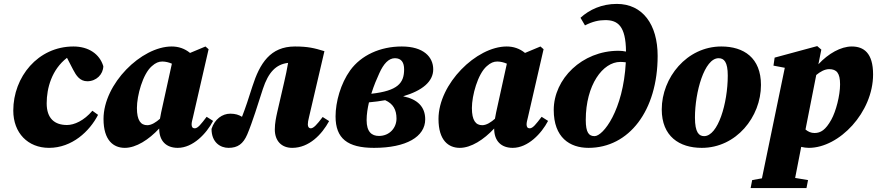

<svg xmlns="http://www.w3.org/2000/svg" viewBox="-20 -741 4490 983"><path d="M231 16C349 16 439 -69 482 -153L453 -174C410 -123 360 -101 323 -101C259 -101 219 -135 219 -212C219 -290 245 -385 323 -445L354 -385C370 -354 389 -325 427 -325C473 -325 508 -360 509 -402C490 -465 433 -503 356 -503C174 -503 48 -347 48 -175C48 -60 123 16 231 16Z M681 -188C681 -252 711 -362 757 -402C777 -420 793 -426 811 -426C827 -426 844 -422 860 -415L805 -165C803 -154 801 -143 799 -133C780 -116 756 -100 734 -100C701 -100 681 -124 681 -188ZM890 16C968 16 1037 -57 1071 -122L1038 -143C1009 -105 993 -84 977 -84C966 -84 961 -91 961 -104C961 -114 964 -125 968 -141L1048 -489L1032 -503L953 -470C925 -493 893 -503 859 -503C704 -503 510 -312 510 -132C510 -21 562 16 619 16C677 16 742 -26 795 -83C795 -18 832 16 890 16Z M1150 16C1197 16 1225 -4 1246 -53C1273 -117 1301 -209 1326 -286C1354 -371 1393 -412 1455 -419C1449 -386 1443 -353 1435 -321L1399 -165C1394 -142 1387 -111 1387 -78C1387 -20 1421 16 1476 16C1563 16 1628 -53 1665 -121L1632 -142C1602 -102 1585 -84 1571 -84C1562 -84 1556 -91 1556 -104C1556 -114 1558 -125 1562 -141L1641 -479C1589 -495 1556 -503 1490 -503C1364 -503 1310 -417 1272 -298C1253 -238 1237 -189 1219 -143C1203 -153 1185 -159 1159 -159C1118 -159 1079 -131 1063 -81C1063 -12 1108 16 1150 16Z M1922 -366C1944 -415 1970 -443 2002 -443C2035 -443 2049 -421 2049 -386C2049 -316 2017 -276 1881 -261C1894 -303 1910 -340 1922 -366ZM1895 16C2060 16 2157 -41 2157 -130C2157 -194 2118 -233 2044 -248C2142 -277 2198 -323 2198 -386C2198 -449 2149 -503 2037 -503C1926 -503 1829 -458 1773 -381C1724 -313 1698 -219 1698 -145C1698 -32 1759 16 1895 16ZM1857 -126C1857 -156 1862 -187 1869 -217C1899 -220 1926 -223 1952 -228C1993 -210 2010 -179 2010 -134C2010 -87 1975 -45 1920 -45C1883 -45 1857 -66 1857 -126Z M2396 -188C2396 -252 2426 -362 2472 -402C2492 -420 2508 -426 2526 -426C2542 -426 2559 -422 2575 -415L2520 -165C2518 -154 2516 -143 2514 -133C2495 -116 2471 -100 2449 -100C2416 -100 2396 -124 2396 -188ZM2605 16C2683 16 2752 -57 2786 -122L2753 -143C2724 -105 2708 -84 2692 -84C2681 -84 2676 -91 2676 -104C2676 -114 2679 -125 2683 -141L2763 -489L2747 -503L2668 -470C2640 -493 2608 -503 2574 -503C2419 -503 2225 -312 2225 -132C2225 -21 2277 16 2334 16C2392 16 2457 -26 2510 -83C2510 -18 2547 16 2605 16Z M2979 -127C2979 -306 3066 -424 3156 -424C3166 -424 3175 -423 3184 -422C3171 -176 3068 -44 3024 -44C2995 -44 2979 -62 2979 -127ZM2993 16C3200 16 3347 -174 3347 -455C3347 -616 3270 -721 3138 -721C3061 -721 2998 -692 2952 -650L2975 -611C3014 -631 3046 -638 3079 -638C3143 -638 3184 -608 3185 -477C3172 -480 3159 -481 3146 -481C2960 -481 2815 -337 2815 -178C2815 -37 2897 16 2993 16Z M3573 16C3749 16 3876 -142 3876 -306C3876 -445 3788 -503 3673 -503C3496 -503 3368 -343 3368 -181C3368 -43 3458 16 3573 16ZM3585 -44C3559 -44 3538 -62 3538 -139C3538 -269 3586 -443 3659 -443C3687 -443 3706 -424 3706 -354C3706 -212 3656 -44 3585 -44Z M3823 222H4109L4117 181L4051 170C4061 120 4071 69 4082 11C4095 14 4108 16 4121 16C4277 16 4450 -166 4450 -360C4450 -470 4402 -503 4341 -503C4285 -503 4221 -467 4170 -412L4185 -487L4164 -505L3946 -446L3940 -405L3998 -394L3881 172L3831 181ZM4225 -387C4264 -387 4281 -366 4281 -309C4281 -252 4260 -171 4236 -128C4207 -76 4182 -60 4150 -60C4132 -60 4117 -67 4104 -78L4159 -357C4178 -373 4202 -387 4225 -387Z"/></svg>

Font: Source Serif Pro Black
Style: Italic
Weight: 900
Italic angle: -12°
Designer: Frank Grießhammer
Foundry: Adobe Systems Incorporated
Version: Version 3.001;hotconv 1.0.111;makeotfexe 2.5.65597